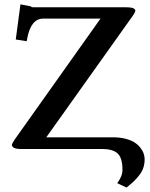

<svg xmlns="http://www.w3.org/2000/svg" viewBox="-20 -679 683 875"><path d="M495.1 -53.2H190.9L570.8 -586.9Q595.7 -620.1 597.2 -630.9Q594.2 -640.1 583.3 -643.1Q572.3 -646 550.8 -646H128.9Q123 -646 121.1 -649.9L73.2 -659.2L51.8 -499L101.1 -491.2Q104 -498 104 -503.9Q121.1 -594.2 176.8 -594.2H438L46.9 -43Q34.2 -22.9 34.2 -20Q34.2 0 75.2 0H445.8Q493.7 0 515.9 20.3Q538.1 40.5 538.1 95.2Q538.1 124 514.2 155.8L557.1 175.8Q577.1 159.2 589.1 147.9Q601.1 136.7 614 120.4Q627 104 633.1 85.9Q639.2 67.9 639.2 46.9Q639.2 34.7 635 21.7Q630.9 8.8 620.4 -4.9Q609.9 -18.6 594.2 -29.1Q578.6 -39.6 553 -46.4Q527.3 -53.2 495.1 -53.2Z"/></svg>

Font: Linux Libertine G
Style: Bold
Weight: 700
Designer: Philipp H. Poll
Foundry: Philipp H. Poll
Version: Version 5.0.3